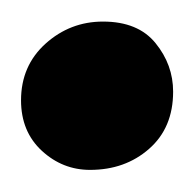

<svg xmlns="http://www.w3.org/2000/svg" viewBox="-22 -464 181 178"><path d="M61.5 -306.5Q36 -306.5 16.8 -324.2Q-2.5 -342 -2.5 -371Q-2.5 -403 20.2 -423.5Q43 -444 73.5 -444Q106 -444 122.2 -424Q138.5 -404 138.5 -379Q138.5 -345.5 116.2 -326Q94 -306.5 61.5 -306.5Z"/></svg>

Font: Merriweather 72pt SemiBold
Style: Regular
Weight: 600
Version: Version 2.100